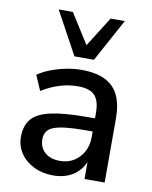

<svg xmlns="http://www.w3.org/2000/svg" viewBox="-85 -819 708 892"><g transform="rotate(10 268.5 -373.0)"><path d="M227 9Q176 9 135.5 -11Q95 -31 72 -65Q49 -99 49 -142Q49 -196 76.5 -227.5Q104 -259 167.5 -272.5Q231 -286 339 -286H386V-224H340Q286 -224 249 -220Q212 -216 190 -207.5Q168 -199 158.5 -184Q149 -169 149 -148Q149 -110 175 -86.5Q201 -63 247 -63Q284 -63 312 -80.5Q340 -98 356.5 -128Q373 -158 373 -197V-312Q373 -369 349 -394Q325 -419 270 -419Q228 -419 186 -406.5Q144 -394 100 -367L69 -438Q95 -456 129 -469Q163 -482 200.5 -489.5Q238 -497 273 -497Q340 -497 383.5 -476Q427 -455 448 -412Q469 -369 469 -301V0H374V-109H383Q375 -72 353.5 -45.5Q332 -19 300 -5Q268 9 227 9ZM229 -553 119 -755H186L275 -614L364 -755H431L321 -553Z"/></g></svg>

Font: Nunito Sans 12pt SemiBold
Style: Regular
Weight: 600
Designer: Vernon Adams
Foundry: Vernon Adams
Version: Version 3.101;gftools[0.9.27]